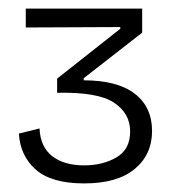

<svg xmlns="http://www.w3.org/2000/svg" viewBox="-20 -689 435 447"><path d="M176 -262Q100 -262 63.5 -294Q27 -326 24 -378L72 -390Q74 -347 101.5 -325.5Q129 -304 176 -304Q219 -304 251 -322.5Q283 -341 283 -383Q283 -425 245.5 -450Q208 -475 113 -473V-506L260 -622V-626L40 -625V-669H311V-613L175 -507V-502Q253 -502 293.5 -471Q334 -440 334 -384Q334 -329 293.5 -295.5Q253 -262 176 -262Z"/></svg>

Font: Bricolage Grotesque 12pt ExtraLight
Style: Regular
Weight: 200
Designer: Mathieu Triay
Foundry: Atelier Triay
Version: Version 1.001; ttfautohint (v1.8.4.7-5d5b);gftools[0.9.33.de